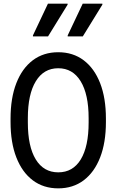

<svg xmlns="http://www.w3.org/2000/svg" viewBox="-20 -1019 640 1055"><path d="M38 -348.5V-367.5Q38 -480.5 69.8 -562Q101.5 -643.5 160.2 -687.8Q219 -732 300 -732Q381 -732 439.8 -687.8Q498.5 -643.5 530.2 -562Q562 -480.5 562 -367.5V-348.5Q562 -235.5 530.2 -154Q498.5 -72.5 439.8 -28.2Q381 16 300 16Q219 16 160.2 -28.2Q101.5 -72.5 69.8 -154Q38 -235.5 38 -348.5ZM467 -346V-370Q467 -501 423.2 -572.5Q379.5 -644 300 -644Q220.5 -644 176.8 -572.5Q133 -501 133 -370V-346Q133 -214 176.5 -143Q220 -72 300.2 -72Q380.5 -72 423.8 -143Q467 -214 467 -346ZM352 -819V-824.5L434.5 -999H542.5V-993.5L435 -819ZM161 -819V-824.5L243.5 -999H351.5V-993.5L244 -819Z"/></svg>

Font: Google Sans Code
Style: Regular
Weight: 400
Monospace: yes
Designer: Google Sans Code Authors
Foundry: Google LLC
Version: Version 6.000